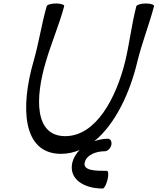

<svg xmlns="http://www.w3.org/2000/svg" viewBox="-20 -836 908 1107"><path d="M602 -36C576 -36 549 -31 524 -22C645 -120 730 -303 772 -481C798 -588 840 -694 868 -800C870 -809 849 -816 821 -816C793 -816 768 -808 766 -800C738 -692 727 -586 701 -479C649 -271 534 -51 356 -51C178 -51 182 -271 244 -479C275 -586 321 -692 350 -800C353 -808 332 -816 304 -816C276 -816 251 -809 249 -800C219 -694 204 -588 173 -481C98 -221 107 51 332 51C370 51 405 43 439 29C419 49 404 74 397 101C375 198 465 251 572 251C581 251 593 228 600 200C607 172 605 149 596 149C532 149 455 149 469 99C480 56 535 36 585 36C600 36 617 20 622 0C626 -20 617 -36 602 -36Z"/></svg>

Font: Nupuram Medium Oblique
Style: Regular
Weight: 500
Designer: Santhosh Thottingal (santhosh.thottingal@gmail.com)
Foundry: SMC
Version: Version 1.000